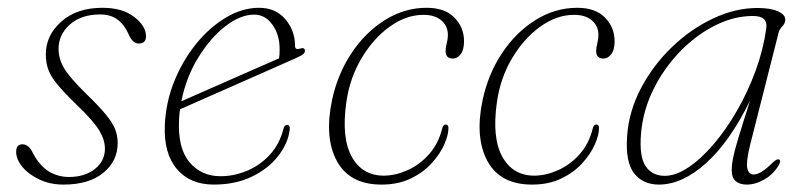

<svg xmlns="http://www.w3.org/2000/svg" viewBox="-20 -478 2132 505"><path d="M161.5 -12.5Q203 -12.5 229.5 -33.5Q256 -54.5 256 -87Q256 -110 241 -135Q226 -160 180 -204Q148 -235 130.8 -256Q113.5 -277 107 -295Q100.5 -313 100.5 -335Q100.5 -385 141.2 -421.2Q182 -457.5 249.5 -457.5Q302 -457.5 333 -433.5Q364 -409.5 364 -382.5Q364 -363.5 345 -363.5Q329 -363.5 319 -386.5Q308 -412 289.8 -426Q271.5 -440 243.5 -440Q193.5 -440 163.8 -413.5Q134 -387 134 -349.5Q134 -324 148.2 -299.2Q162.5 -274.5 207.5 -230.5Q240.5 -198.5 258.2 -177Q276 -155.5 282.8 -138.2Q289.5 -121 289.5 -101.5Q289.5 -54.5 251.8 -23.5Q214 7.5 147 7.5Q112 7.5 83.8 -5.8Q55.5 -19 39 -39Q22.5 -59 22.5 -78.5Q22.5 -98.5 39.5 -98.5Q46 -98.5 53 -93.8Q60 -89 66.5 -75.5Q84 -42 108.2 -27.2Q132.5 -12.5 161.5 -12.5Z M742 -136.5Q737.5 -101 711.8 -67.8Q686 -34.5 642.8 -13.5Q599.5 7.5 542 7.5Q480 7.5 445.2 -33.5Q410.5 -74.5 413.5 -148.5Q416 -208.5 438.2 -263.8Q460.5 -319 496 -362.8Q531.5 -406.5 574.5 -432Q617.5 -457.5 661.5 -457.5Q705 -457.5 730.5 -427.5Q756 -397.5 756 -357.5Q756 -346 768.5 -350Q782 -354.5 782 -344Q782 -339.5 777.2 -335.5Q772.5 -331.5 758 -325Q739.5 -317 707.8 -302.8Q676 -288.5 638.2 -272Q600.5 -255.5 563.8 -239.2Q527 -223 497.5 -210Q468 -197 453.5 -190.5Q451.5 -177.5 451 -164.5Q447 -89 478 -51.8Q509 -14.5 560.5 -14.5Q595 -14.5 629 -28.5Q663 -42.5 689 -70.2Q715 -98 725.5 -139Q728 -149.5 735 -149.5Q743.5 -149.5 742 -136.5ZM648.5 -439.5Q612 -439.5 572.5 -408.8Q533 -378 501.2 -326.2Q469.5 -274.5 457 -211.5Q475.5 -220 507.8 -234Q540 -248 577.8 -264.8Q615.5 -281.5 651.5 -297.2Q687.5 -313 714 -324.5Q715.5 -333 715.5 -348.5Q715.5 -387 696.5 -413.2Q677.5 -439.5 648.5 -439.5Z M1094 -439Q1048.5 -439 1005.2 -408Q962 -377 931 -325Q900 -273 891 -209.5Q877.5 -115 905.5 -65.2Q933.5 -15.5 990.5 -16Q1021 -16.5 1052.2 -30.5Q1083.5 -44.5 1108.2 -72Q1133 -99.5 1143 -140Q1145.5 -150.5 1152.5 -150.5Q1159.5 -150.5 1159.5 -141Q1159.5 -123 1148.5 -98Q1137.5 -73 1115.5 -48.8Q1093.5 -24.5 1060.5 -8.5Q1027.5 7.5 983.5 7.5Q899.5 7.5 866 -54.5Q832.5 -116.5 853.5 -215.5Q868 -283 904.2 -337.8Q940.5 -392.5 992 -425Q1043.5 -457.5 1102.5 -457.5Q1150 -457.5 1175.2 -431.8Q1200.5 -406 1200.5 -369.5Q1200.5 -347 1191.8 -335.5Q1183 -324 1171 -324Q1152 -324 1152 -344Q1152 -352.5 1155 -364Q1158 -375.5 1158 -386Q1158 -409.5 1141 -424.2Q1124 -439 1094 -439Z M1490 -439Q1444.5 -439 1401.2 -408Q1358 -377 1327 -325Q1296 -273 1287 -209.5Q1273.5 -115 1301.5 -65.2Q1329.5 -15.5 1386.5 -16Q1417 -16.5 1448.2 -30.5Q1479.5 -44.5 1504.2 -72Q1529 -99.5 1539 -140Q1541.5 -150.5 1548.5 -150.5Q1555.5 -150.5 1555.5 -141Q1555.5 -123 1544.5 -98Q1533.5 -73 1511.5 -48.8Q1489.5 -24.5 1456.5 -8.5Q1423.5 7.5 1379.5 7.5Q1295.5 7.5 1262 -54.5Q1228.5 -116.5 1249.5 -215.5Q1264 -283 1300.2 -337.8Q1336.5 -392.5 1388 -425Q1439.5 -457.5 1498.5 -457.5Q1546 -457.5 1571.2 -431.8Q1596.5 -406 1596.5 -369.5Q1596.5 -347 1587.8 -335.5Q1579 -324 1567 -324Q1548 -324 1548 -344Q1548 -352.5 1551 -364Q1554 -375.5 1554 -386Q1554 -409.5 1537 -424.2Q1520 -439 1490 -439Z M1953 -97Q1942 -52.5 1945.5 -35.8Q1949 -19 1962 -19Q1981 -19 2011.5 -49.5Q2023 -61 2029 -58.5Q2035 -56 2028.5 -44Q2014.5 -20 1990.8 -6.2Q1967 7.5 1944 7.5Q1926 7.5 1915.2 -1.5Q1904.5 -10.5 1904.5 -31Q1904.5 -44 1908 -62Q1911.5 -80 1922 -115Q1932.5 -150 1953 -214Q1900 -105.5 1837.2 -49Q1774.5 7.5 1713 7.5Q1671.5 7.5 1648 -22Q1624.5 -51.5 1629.5 -120.5Q1634 -185.5 1665.8 -245.8Q1697.5 -306 1747 -353.8Q1796.5 -401.5 1855.2 -429.2Q1914 -457 1972 -457Q2007 -457 2026.2 -448.2Q2045.5 -439.5 2045.5 -426.5Q2045.5 -417 2038 -409.2Q2030.5 -401.5 2028 -392.5ZM1666 -126.5Q1661 -66 1678.2 -40.8Q1695.5 -15.5 1728.5 -15.5Q1757.5 -15.5 1790.8 -37.8Q1824 -60 1857.2 -99Q1890.5 -138 1919 -187.8Q1947.5 -237.5 1967.8 -293Q1988 -348.5 1995.5 -404Q2000 -436 1960.5 -436Q1910 -436 1859.8 -410.5Q1809.5 -385 1767.5 -341.2Q1725.5 -297.5 1698.2 -242Q1671 -186.5 1666 -126.5Z"/></svg>

Font: Fraunces 9pt Thin
Style: Italic
Weight: 100
Italic angle: -16°
Version: Version 1.000;[b76b70a41]